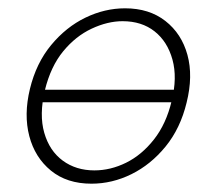

<svg xmlns="http://www.w3.org/2000/svg" viewBox="-20 -436 521 462"><path d="M200 6Q141 6 102.5 -25.5Q64 -57 50.5 -108.5Q37 -160 52 -222Q67 -284 103 -327.5Q139 -371 185.5 -393.5Q232 -416 281 -416Q339 -416 378 -385.5Q417 -355 431 -304Q445 -253 429 -189Q414 -127 378.5 -83.5Q343 -40 296.5 -17Q250 6 200 6ZM207 -26Q246 -26 283.5 -44.5Q321 -63 350.5 -100.5Q380 -138 393 -193Q407 -249 395 -292.5Q383 -336 352 -360.5Q321 -385 275 -385Q239 -385 200.5 -367Q162 -349 132 -312.5Q102 -276 88 -219Q74 -160 86.5 -116.5Q99 -73 131 -49.5Q163 -26 207 -26ZM72 -190 78 -220H409L402 -190Z"/></svg>

Font: Ysabeau ExtraLight
Style: Italic
Weight: 250
Italic angle: -12°
Version: Version 2.000;gftools[0.9.27.dev2+g8671c4b]